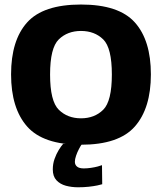

<svg xmlns="http://www.w3.org/2000/svg" viewBox="-20 -619 708 827"><path d="M328.8 4.4Q491.9 4.4 560.9 -74.2Q629.9 -152.7 629.9 -298.7Q629.9 -445.2 560.9 -522.3Q491.9 -599.5 328.8 -599.5Q166 -599.5 96.8 -522.3Q27.7 -445.2 27.7 -298.7Q27.7 -152.7 96.8 -74.2Q166 4.4 328.8 4.4ZM328.8 -109.4Q270.6 -109.4 233.2 -146.3Q195.7 -183.2 195.7 -298Q195.7 -412.9 233.2 -449.3Q270.6 -485.7 328.8 -485.7Q387.3 -485.7 424.6 -449.3Q461.8 -412.9 461.8 -298Q461.8 -183.2 424.6 -146.3Q387.3 -109.4 328.8 -109.4ZM316.3 187.7Q340.1 187.7 361.8 185.4Q383.6 183 399.4 179.7Q415.2 176.3 420.3 174.5L419.3 92.4Q413.9 94.7 400.7 98.2Q387.6 101.7 371.6 104Q355.6 106.4 341.1 106.4Q320.9 106.4 311.7 98.5Q302.5 90.7 302.5 77.8Q302.5 66.6 307.6 51.8Q312.6 37 320.1 22.7Q327.6 8.4 333.3 0.8H251.8Q243.9 9.7 233.3 26.6Q222.8 43.5 215.1 65.1Q207.4 86.7 207.4 110.5Q207.4 140.6 223.1 157.4Q238.8 174.2 263.6 181Q288.5 187.7 316.3 187.7Z"/></svg>

Font: Anybody Thin
Style: Regular
Weight: 100
Designer: Tyler Finck
Foundry: Etcetera Type Company
Version: Version 1.114;gftools[0.9.25]